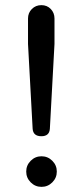

<svg xmlns="http://www.w3.org/2000/svg" viewBox="-20 -723 321 747"><path d="M141 -193Q109 -193 107 -222L89 -552V-651Q89 -673 104 -688Q119 -703 141 -703Q163 -703 177.5 -688Q192 -673 192 -651V-552L174 -222Q172 -193 141 -193ZM82 -55.5Q82 -80 99.5 -97.5Q117 -115 141.5 -115Q166 -115 183.5 -97.5Q201 -80 201 -55.5Q201 -31 183.5 -13.5Q166 4 141.5 4Q117 4 99.5 -13.5Q82 -31 82 -55.5Z"/></svg>

Font: Varela Round
Style: Regular
Weight: 400
Designer: Joe Prince
Foundry: Joe Prince
Version: Version 1.000